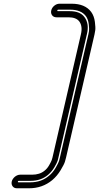

<svg xmlns="http://www.w3.org/2000/svg" viewBox="-20 -816 533 1032"><path d="M300 -796H365Q437 -796 470 -752Q486 -730 490 -698.5Q494 -667 492 -653.5Q490 -640 488 -631L335 31Q333 39 329 53Q325 67 306 98.5Q287 130 261 152Q208 196 136 196H71Q56 196 48 185.5Q40 175 43 160Q45 152 49.5 145.5Q54 139 60 134Q66 129 73.5 126Q81 123 88 123H152Q194 123 220 101Q234 90 244.5 71.5Q255 53 258 44.5Q261 36 262 31L415 -632Q425 -675 406 -701Q389 -723 348 -723H284Q268 -723 260 -734Q252 -745 255.5 -760Q259 -775 272 -785.5Q285 -796 300 -796ZM143 164Q202 164 243 129Q264 112 279 86Q294 60 297.5 49Q301 38 302 31L455 -631Q457 -638 458.5 -649Q460 -660 457 -686Q454 -712 442 -729Q416 -764 357 -764H293Q289 -764 288 -760Q287 -756 291 -756H355Q411 -756 434 -724Q461 -688 447 -632L294 31Q294 34 290 47Q286 60 272 83.5Q258 107 238 124Q200 156 145 156H81Q77 156 76 160Q75 164 79 164Z"/></svg>

Font: Soda Fountain
Style: InlineOblique
Weight: 400
Version: Version 1.0